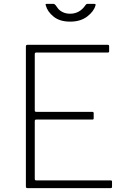

<svg xmlns="http://www.w3.org/2000/svg" viewBox="-20 -974 652 994"><path d="M123 -742H538Q545 -742 545 -735V-709Q545 -705 543.5 -703.5Q542 -702 537 -702H169Q164 -702 162 -700.5Q160 -699 160 -693V-402Q160 -398 162 -396.5Q164 -395 169 -395H458Q465 -395 465 -388V-362Q465 -358 463.5 -356.5Q462 -355 457 -355H169Q164 -355 162 -353.5Q160 -352 160 -346V-49Q160 -43 162 -41.5Q164 -40 169 -40H552Q557 -40 558.5 -38.5Q560 -37 560 -33V-7Q560 0 553 0H123Q118 0 116 -2Q114 -4 114 -10V-732Q114 -738 116 -740Q118 -742 123 -742ZM474 -945Q466 -915 431.5 -888.5Q397 -862 343 -862Q290 -862 258 -887.5Q226 -913 217 -946Q214 -954 221 -954H256Q260 -954 262.5 -952Q265 -950 268 -947Q270 -945 278.5 -932.5Q287 -920 304 -911.5Q321 -903 343 -903Q393 -903 423 -948Q427 -954 432 -954H467Q473 -954 474.5 -952Q476 -950 474 -945Z"/></svg>

Font: Libre Franklin Thin
Style: Regular
Weight: 250
Designer: Pablo Impallari, Rodrigo Fuenzalida
Foundry: Impallari Type
Version: Version 1.002; ttfautohint (v1.5)